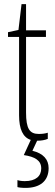

<svg xmlns="http://www.w3.org/2000/svg" viewBox="-20 -676 268 936"><path d="M138 59 161 10C181 10 199 7 213 1V-29C201 -25 186 -23 169 -23C124 -23 107 -49 107 -128V-496H204V-528H107V-656H85L70 -530L19 -519V-496H73V-114C73 -46 92 -6 130 6L96 80C150 88 181 106 181 145C181 182 155 207 101 207C86 207 74 205 65 202V236C71 238 85 240 105 240C173 240 217 208 217 144C217 101 191 72 138 59Z"/></svg>

Font: Kathrein 37 Thin Condensed
Style: Regular
Weight: 250
Width: 3
Designer: Lazydogs Typefoundry, based on Open Sans by Ascender Corporation
Foundry: Lazydogs Typefoundry
Version: Version 1.003;PS 001.003;hotconv 1.0.88;makeotf.lib2.5.64775